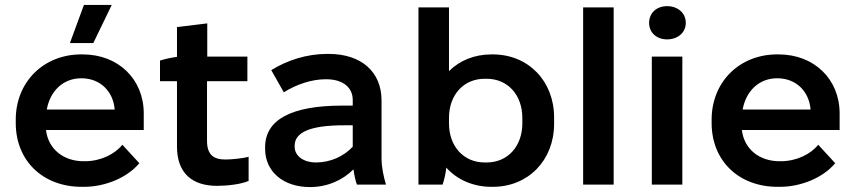

<svg xmlns="http://www.w3.org/2000/svg" viewBox="-20 -750 3477 780"><path d="M359 -575 434 -730H321L264 -575ZM312 9H321C407 9 497 -28 546 -87L477 -162C447 -124 389 -95 325 -95H320C236 -95 176 -146 167 -221V-222H564V-289C564 -429 460 -529 316 -529H310C157 -529 44 -417 44 -264V-250C44 -97 154 9 312 9ZM170 -305C184 -382 238 -432 310 -432H311C387 -432 440 -379 446 -305Z M862 5C902 5 958 -1 990 -15V-113C969 -107 922 -102 896 -102C848 -102 821 -121 821 -178V-420H985V-520H822V-655L699 -640V-519C675 -516 649 -510 630 -504V-420H699V-155C699 -45 762 5 862 5Z M1239 10C1310 10 1372 -18 1416 -62C1419 -39 1424 -16 1430 0H1548C1538 -34 1530 -71 1530 -107V-342C1530 -459 1447 -531 1315 -531H1309C1226 -531 1146 -505 1082 -465L1133 -375C1185 -408 1248 -428 1302 -428H1305C1374 -428 1413 -394 1413 -344V-321H1371C1162 -321 1057 -263 1057 -152V-145C1057 -53 1131 10 1239 10ZM1264 -90C1212 -90 1177 -117 1177 -154V-158C1177 -213 1241 -241 1378 -241H1413V-154C1377 -115 1322 -90 1264 -90Z M1977 9H1982C2126 9 2231 -99 2231 -247V-273C2231 -421 2126 -529 1982 -529H1977C1907 -529 1847 -504 1804 -461V-720H1680V0H1778C1784 -17 1791 -46 1793 -69C1837 -20 1902 9 1977 9ZM1949 -90C1863 -90 1804 -156 1804 -249V-271C1804 -364 1863 -430 1949 -430H1957C2043 -430 2102 -364 2102 -271V-249C2102 -156 2043 -90 1957 -90Z M2349 0H2473V-720H2349Z M2690 -590C2734 -590 2766 -618 2766 -657C2766 -697 2734 -725 2690 -725C2647 -725 2617 -697 2617 -657C2617 -618 2647 -590 2690 -590ZM2628 0H2752V-520H2628Z M3139 9H3148C3234 9 3324 -28 3373 -87L3304 -162C3274 -124 3216 -95 3152 -95H3147C3063 -95 3003 -146 2994 -221V-222H3391V-289C3391 -429 3287 -529 3143 -529H3137C2984 -529 2871 -417 2871 -264V-250C2871 -97 2981 9 3139 9ZM2997 -305C3011 -382 3065 -432 3137 -432H3138C3214 -432 3267 -379 3273 -305Z"/></svg>

Font: Fixel Display SemiBold
Style: Regular
Weight: 600
Designer: AlfaBravo + MacPaw
Foundry: Kyrylo Tkachov, Marchela Mozhyna, Serhii Makarenko, Maria Weinstein, Zakhar Kryvoshyya
Version: Version 1.211